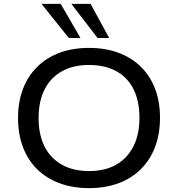

<svg xmlns="http://www.w3.org/2000/svg" viewBox="-20 -961 918 990"><path d="M439 9Q355 9 287.5 -16Q220 -41 172 -88Q124 -135 98.5 -202Q73 -269 73 -352Q73 -436 98.5 -502.5Q124 -569 172 -616.5Q220 -664 287.5 -689Q355 -714 439 -714Q523 -714 590.5 -689Q658 -664 706 -617Q754 -570 779.5 -503.5Q805 -437 805 -354Q805 -270 779.5 -203Q754 -136 706 -88.5Q658 -41 590.5 -16Q523 9 439 9ZM439 -79Q521 -79 578.5 -111.5Q636 -144 667.5 -205.5Q699 -267 699 -353Q699 -440 668.5 -501Q638 -562 579.5 -594Q521 -626 439 -626Q358 -626 300 -594Q242 -562 210.5 -501Q179 -440 179 -352Q179 -266 210 -205Q241 -144 299.5 -111.5Q358 -79 439 -79ZM483 -765 348 -941H447L543 -765ZM335 -765 194 -941H293L395 -765Z"/></svg>

Font: Nunito Sans 10pt SemiExpanded Medium
Style: Regular
Weight: 500
Width: 6
Designer: Vernon Adams
Foundry: Vernon Adams
Version: Version 3.101;gftools[0.9.27]